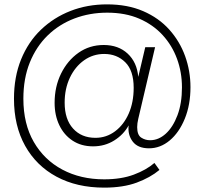

<svg xmlns="http://www.w3.org/2000/svg" viewBox="-20 -696 930 879"><path d="M457 163Q332 163 239 113Q146 63 95 -28.5Q44 -120 44 -244Q44 -344 76.5 -424Q109 -504 167.5 -560Q226 -616 303 -646Q380 -676 470 -676Q564 -676 635.5 -645Q707 -614 755 -560.5Q803 -507 827.5 -439Q852 -371 852 -297Q852 -216 826 -152.5Q800 -89 757 -53Q714 -17 662 -17Q611 -17 587.5 -48Q564 -79 569 -122Q546 -80 503 -53Q460 -26 406 -26Q352 -26 312.5 -52Q273 -78 251.5 -123Q230 -168 230 -225Q230 -299 259.5 -359Q289 -419 339.5 -454.5Q390 -490 455 -490Q522 -490 564.5 -450.5Q607 -411 613 -344L645 -480H690L613 -152Q608 -131 608 -114Q608 -78 626.5 -66Q645 -54 667 -54Q706 -54 739 -84Q772 -114 792.5 -168.5Q813 -223 813 -296Q813 -365 790.5 -426.5Q768 -488 724.5 -535.5Q681 -583 617.5 -610.5Q554 -638 471 -638Q391 -638 321 -611.5Q251 -585 198.5 -534Q146 -483 116.5 -410Q87 -337 87 -244Q87 -129 134.5 -46.5Q182 36 265.5 80.5Q349 125 457 125Q535 125 592.5 103.5Q650 82 687 50L710 82Q668 117 606 140Q544 163 457 163ZM417 -65Q467 -65 507 -95Q547 -125 569.5 -176.5Q592 -228 592 -294Q592 -373 553.5 -411Q515 -449 457 -449Q406 -449 365 -420Q324 -391 300 -340.5Q276 -290 276 -226Q276 -150 314.5 -107.5Q353 -65 417 -65Z"/></svg>

Font: Prodigy Sans Light
Style: Regular
Weight: 300
Designer: Wei Huang
Foundry: Wei Huang
Version: Version 1.003; ttfautohint (v1.8.3)